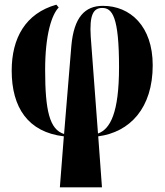

<svg xmlns="http://www.w3.org/2000/svg" viewBox="-20 -574 704 821"><path d="M236 227H416L400 9C536 -9 633 -112 633 -295C633 -462 537 -549 420 -549C344 -549 296 -502 285 -377L254 -1C192 -20 173 -101 173 -275C173 -426 201 -511 231 -542L221 -554C89 -517 30 -411 30 -272C30 -114 100 -9 253 9ZM368 -417C362 -510 379 -540 417 -540C460 -540 489 -503 489 -287C489 -90 451 -22 399 -3Z"/></svg>

Font: Noto Serif Display ExtraCondensed ExtraBold
Style: Regular
Weight: 800
Width: 2
Designer: Monotype Design Team
Foundry: Monotype Imaging Inc.
Version: Version 2.009